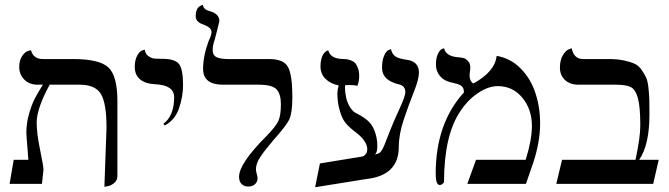

<svg xmlns="http://www.w3.org/2000/svg" viewBox="-20 -766 2786 800"><path d="M415 12.2 423.8 -233.9Q423.8 -335.9 400.4 -374.5Q377 -413.1 312 -413.1H187Q133.3 -314.9 132.8 -255.9Q132.8 -210 147 -142.1Q161.1 -74.2 161.1 -58.1L154.8 0H20L37.1 -100.1H98.1Q97.2 -114.3 95 -141.1Q92.8 -168 91.3 -188Q89.8 -208 89.8 -211.9Q89.8 -252.9 101.1 -292Q112.3 -331.1 124.8 -355Q137.2 -378.9 158.7 -413.1H137.2Q102.1 -413.1 81.1 -434.6Q60.1 -456.1 60.1 -486.8Q60.1 -514.6 72 -532.2Q84 -549.8 96.7 -553.7L108.9 -557.1Q118.7 -520 158.2 -520H284.2Q394 -520 431.6 -485.1Q469.2 -450.2 469.2 -344.2V-33.2Q469.2 -14.2 455.6 -3.2Q441.9 7.8 428.7 9.8Z M666.5 -243.2 660.6 -250Q705.6 -283.2 705.6 -360.8Q705.6 -411.6 626.5 -415Q585.4 -417 563.5 -435.5Q541.5 -454.1 541.5 -486.8Q541.5 -516.6 552 -534.9Q562.5 -553.2 573.2 -556.2L583.5 -559.1Q585.4 -541 598.6 -532Q611.8 -522.9 622.8 -522Q633.8 -521 654.8 -521Q708 -521 725.3 -500Q742.7 -479 742.7 -411.1Q742.7 -364.3 726.1 -315.2Q709.5 -266.1 666.5 -243.2Z M866.2 -558.1Q866.2 -535.2 882.8 -527.6Q899.4 -520 931.2 -520H1101.1Q1163.1 -520 1180.7 -485.6Q1198.2 -451.2 1198.2 -360.8Q1198.2 -296.9 1185.8 -269.5Q1173.3 -242.2 1119.1 -182.1Q1081.1 -137.2 1063.7 -110.6Q1046.4 -84 1046.4 -61Q1046.4 -53.2 1049.8 -41.5Q1053.2 -29.8 1053.2 -24.9Q1053.2 -7.8 1042.2 1.7Q1031.2 11.2 1014.2 11.2Q997.1 11.2 986.6 0.7Q976.1 -9.8 976.1 -29.8Q976.1 -85 1092.3 -201.2Q1129.4 -239.3 1139.9 -262.2Q1150.4 -285.2 1150.4 -332Q1150.4 -374 1132.3 -393.6Q1114.3 -413.1 1057.1 -413.1H909.2Q826.2 -413.1 826.2 -479Q826.2 -533.2 850.1 -597.2Q861.3 -619.1 861.3 -632.8Q861.3 -650.9 829.1 -663.1Q794.9 -674.3 795.4 -698.2Q795.4 -711.4 798.3 -720.7Q801.3 -730 805.7 -734.4Q810.1 -738.8 814.7 -741.5Q819.3 -744.1 822.3 -745.1L825.2 -746.1Q827.1 -726.1 855 -719.2Q894 -708 894 -678.2Q894 -676.3 885.5 -642.6Q877 -608.9 875 -602.1Q866.2 -577.1 866.2 -558.1Z M1391.1 -410.2Q1357.4 -416.5 1336.4 -437.3Q1315.4 -458 1315.4 -489.3Q1315.4 -506.3 1318.8 -519.8Q1322.3 -533.2 1326.9 -539.8Q1331.5 -546.4 1336.2 -550.5Q1340.8 -554.7 1344.2 -555.2L1347.7 -556.2Q1356.9 -522.5 1403.3 -520.5Q1415 -520 1421.6 -519.5Q1428.2 -519 1440.2 -515.1Q1452.1 -511.2 1458.7 -504.4Q1465.3 -497.6 1470.9 -483.6Q1476.6 -469.7 1476.6 -449.7Q1476.6 -426.8 1469.2 -408.7Q1451.2 -412.1 1435.1 -411.6Q1427.7 -411.6 1418 -411.1Q1417.5 -405.8 1417.5 -399.4Q1417.5 -381.3 1422.9 -356.9Q1427.2 -337.4 1438.5 -319.3Q1449.7 -301.3 1462.9 -294.9Q1492.2 -280.3 1511 -264.4Q1529.8 -248.5 1540 -222.7Q1552.7 -190.4 1552.2 -156.7Q1552.2 -129.4 1541.5 -122.1Q1554.2 -124.5 1561 -128.9Q1567.9 -133.3 1574.7 -146.7Q1581.5 -160.2 1587.4 -176.3Q1593.3 -192.4 1608.2 -229.2Q1623 -266.1 1641.6 -306.2Q1668.5 -363.3 1668.9 -381.8Q1668.9 -407.7 1643.6 -414.1Q1571.8 -430.7 1571.8 -482.9Q1571.8 -515.1 1580.8 -534.7Q1589.8 -554.2 1599.1 -557.6L1608.9 -561Q1613.8 -541 1626.7 -531.5Q1639.6 -522 1673.8 -517.1Q1725.6 -510.3 1725.6 -463.9Q1725.6 -436 1704.6 -383.5Q1683.6 -331.1 1662.6 -268.6Q1641.6 -206.1 1641.6 -153.8Q1641.6 -34.7 1505.9 -20L1293 14.2L1313 -85L1492.7 -114.3Q1510.3 -124.5 1510.3 -143.1Q1510.3 -178.2 1462.9 -214.4Q1433.6 -236.3 1418.9 -254.9Q1404.3 -273.4 1395.5 -305.7Q1385.7 -340.3 1385.7 -376.5Q1386.2 -393.6 1391.1 -410.2Z M2049.3 -533.2Q2107.4 -523.4 2149.4 -480.7Q2191.4 -438 2210.9 -378.4Q2230.5 -318.8 2230.5 -252Q2230.5 -172.9 2200.2 -83L2171.4 0H1927.2L1963.4 -100.1H2170.4Q2196.3 -183.1 2196.3 -241.2Q2196.3 -311 2156.2 -359.1Q2116.2 -407.2 2054.2 -407.2Q2015.1 -407.2 1972.2 -378.7Q1929.2 -350.1 1897.5 -301.8Q1830.6 -202.6 1830.1 -8.8Q1830.1 -4.9 1824.2 0Q1818.4 4.9 1812.5 4.9Q1795.4 4.9 1795.4 -42Q1795.4 -252 1913.1 -380.9Q1913.1 -399.9 1902.6 -408Q1892.1 -416 1858.4 -422.9Q1828.6 -429.7 1812.5 -450Q1796.4 -470.2 1796.4 -497.1Q1796.4 -524.9 1804.9 -542Q1813.5 -559.1 1821.8 -562L1830.1 -564.9Q1837.9 -532.7 1884.3 -527.8Q1900.4 -526.9 1910.4 -524.4Q1920.4 -522 1929.9 -512Q1939.5 -502 1939.5 -484.9Q1939.5 -476.1 1938 -467.5Q1936.5 -459 1936.5 -453.1Q1936.5 -428.2 1952.1 -418Q2042.5 -467.3 2049.3 -533.2Z M2515.6 -520Q2551.8 -520 2578.4 -514.4Q2605 -508.8 2622.8 -501Q2640.6 -493.2 2652.8 -475.6Q2665 -458 2671.9 -443.6Q2678.7 -429.2 2681.9 -399.7Q2685.1 -370.1 2685.5 -349.6Q2686 -329.1 2686 -289.1Q2686 -162.1 2643.1 -100.1H2724.6L2701.7 0H2297.9L2321.8 -100.1H2627.9Q2647.9 -192.9 2647.9 -243.2Q2647.9 -321.3 2637.9 -357.2Q2627.9 -393.1 2608.4 -403.1Q2588.9 -413.1 2544.9 -413.1H2390.6Q2354.5 -413.1 2333.7 -433.1Q2313 -453.1 2313 -483.9Q2313 -516.1 2325.4 -536.1Q2337.9 -556.2 2349.6 -560.5L2361.8 -564.9Q2371.6 -520 2408.7 -520Z"/></svg>

Font: Linux Libertine
Style: Regular
Weight: 400
Designer: Philipp H. Poll
Foundry: Philipp H. Poll
Version: Version 5.3.0 ; ttfautohint (v0.9)